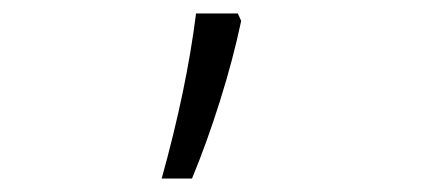

<svg xmlns="http://www.w3.org/2000/svg" viewBox="-20 -135 640 285"><path d="M265 130Q287 77 306.5 15Q326 -47 338 -104L333 -115H271Q257 -3 220 130Z"/></svg>

Font: Noto Sans Mono UI Light
Style: Regular
Weight: 300
Designer: Monotype Design team
Foundry: Monotype Imaging Inc.
Version: 1.000